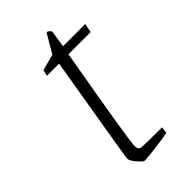

<svg xmlns="http://www.w3.org/2000/svg" viewBox="-171 -564 624 624"><g transform="rotate(-45 141.0 -251.5)"><path d="M69 -37Q73 -68 131 -411H75L80 -432L136 -447L174 -512Q181 -512 189 -501L180 -442H282L276 -411H174Q142 -228 128.5 -145Q115 -62 115 -48Q115 -32 126 -30Q138 -28 221 -28L218 -5Q188 0 155.5 4Q123 8 105 9Q99 9 83.5 -9.5Q68 -28 69 -37Z"/></g></svg>

Font: Grenze ExtraLight
Style: Italic
Weight: 275
Italic angle: -10°
Designer: Renata Polastri
Foundry: Omnibus-Type
Version: Version 1.002; ttfautohint (v1.8)